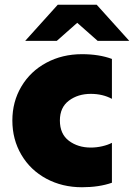

<svg xmlns="http://www.w3.org/2000/svg" viewBox="-20 -779 564 808"><path d="M32 -272Q32 -351 70 -415Q108 -479 175 -515Q242 -551 325 -551Q397 -551 451 -531V-363Q412 -384 362 -384Q308 -384 270 -355.5Q232 -327 232 -272Q232 -215 270 -186.5Q308 -158 362 -158Q386 -158 410 -163.5Q434 -169 451 -178V-10Q397 9 325 9Q242 9 175 -27Q108 -63 70 -127.5Q32 -192 32 -272ZM223 -759H387L524 -607H391L305 -683L219 -607H86Z"/></svg>

Font: Chess Sans ExtraBold
Style: Regular
Weight: 800
Designer: Wolf Bōese
Foundry: Wolf Bōese
Version: Version 7.223